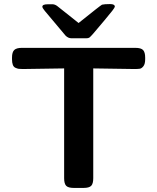

<svg xmlns="http://www.w3.org/2000/svg" viewBox="-20 -923 773 943"><path d="M39 -632V-640Q39 -667 50 -677.5Q61 -688 88 -688H644Q673 -688 683 -677Q693 -666 693 -640V-632Q693 -609 684.5 -598Q676 -587 667 -585.5Q658 -584 640 -584Q618 -584 539 -585.5Q460 -587 438 -587V-48Q438 -21 428 -10.5Q418 0 390 0H343Q315 0 305 -10.5Q295 -21 295 -48V-587Q136 -584 92 -584Q78 -584 71.5 -585Q65 -586 56 -590Q47 -594 43 -604.5Q39 -615 39 -632ZM188 -890Q188 -902 214 -902H240Q251 -901 261.5 -893Q272 -885 366 -810Q473 -896 481 -900Q493 -903 521 -903Q544 -903 544 -890Q544 -883 493 -823Q461 -785 438 -758Q424 -742 419 -738.5Q414 -735 404 -735H331Q315 -735 302 -748Q212 -855 200 -869.5Q188 -884 188 -890Z"/></svg>

Font: CMU Sans Serif
Style: Bold
Weight: 700
Version: Version 0.7.0